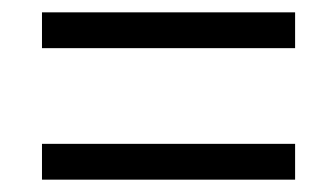

<svg xmlns="http://www.w3.org/2000/svg" viewBox="-20 -486 520 311"><path d="M48 -466V-408H458V-466ZM48 -253V-195H458V-253Z"/></svg>

Font: Cambridge Sans Italic
Style: Regular
Weight: 400
Italic angle: -11°
Version: Version 2.000;PS 002.000;hotconv 1.0.88;makeotf.lib2.5.64775